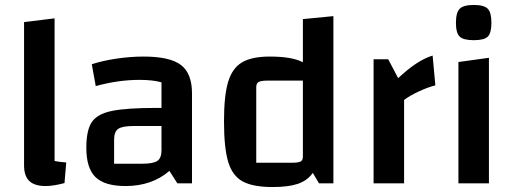

<svg xmlns="http://www.w3.org/2000/svg" viewBox="-20 -739 2072 774"><path d="M247 -84 240 -1Q195 11 164 11Q120 11 98.5 -9Q77 -29 77 -72V-650L200 -665V-90Q220 -86 247 -84Z M754 -363V0H695L663 -50Q592 11 486 11Q402 11 365 -25Q328 -61 328 -143Q328 -213 349.5 -246Q371 -279 429.5 -291.5Q488 -304 612 -304H631V-407Q597 -417 542 -417Q457 -417 366 -392L350 -480Q392 -494 448.5 -502.5Q505 -511 559 -511Q665 -511 709.5 -477Q754 -443 754 -363ZM631 -133V-231H519Q473 -231 456.5 -219.5Q440 -208 440 -176V-79H553Q598 -79 614.5 -90.5Q631 -102 631 -133Z M1324 -674V0H1266L1241 -42Q1219 -11 1181 2Q1143 15 1079 15Q1000 15 958.5 -7.5Q917 -30 900 -86Q883 -142 883 -250Q883 -353 899.5 -408.5Q916 -464 955.5 -487.5Q995 -511 1067 -511Q1158 -511 1201 -488V-662ZM1201 -108V-414H1058Q1032 -414 1022.5 -408.5Q1013 -403 1013 -388V-83H1157Q1183 -83 1192 -88Q1201 -93 1201 -108Z M1585 -424Q1626 -462 1659 -483.5Q1692 -505 1724 -515L1735 -395Q1704 -387 1667.5 -370Q1631 -353 1609 -336V0H1486V-500H1545Z M1951 -506V0H1828V-489ZM1818 -647Q1818 -689 1833.5 -704Q1849 -719 1890 -719Q1931 -719 1946 -704Q1961 -689 1961 -647Q1961 -606 1946.5 -591.5Q1932 -577 1890 -577Q1848 -577 1833 -591.5Q1818 -606 1818 -647Z"/></svg>

Font: Changa Medium
Style: Regular
Weight: 500
Designer: Eduardo Rodriguez Tunni
Foundry: Eduardo Rodriguez Tunni
Version: Version 2.002; ttfautohint (v1.5) -l 8 -r 50 -G 150 -x 14 -H